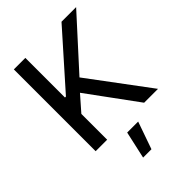

<svg xmlns="http://www.w3.org/2000/svg" viewBox="-274 -847 1207 1207"><g transform="rotate(-45 330.0 -243.5)"><path d="M185 0V-229.4L272.7 -329.5L513.8 0H637.1L338.8 -399.9L636.4 -727.3H506.4L193.5 -375H185V-727.3H82.7V0ZM265.3 239.3H339.5L403.4 57.2H305.8Z"/></g></svg>

Font: Inter 465
Style: Regular
Weight: 400
Designer: Rasmus Andersson
Foundry: rsms
Version: Version 3.019;Glyphs 3.1.2 (3151)